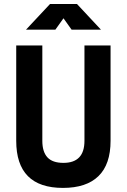

<svg xmlns="http://www.w3.org/2000/svg" viewBox="-20 -918 626 948"><path d="M290.9 9.8Q60.1 9.8 60.1 -222.7V-693.4H189V-222.7Q189 -168.5 214.1 -141.1Q239.3 -113.8 293.2 -113.8Q397 -113.8 397 -222.7V-693.4H525.9V-222.7Q525.9 -106.4 466.1 -48.3Q406.4 9.8 290.9 9.8ZM108.4 -771.5 227.1 -898.4H359.9L478.5 -771.5H333.5L285.2 -839.4H301.8L253.4 -771.5Z"/></svg>

Font: Cascadia Code PL
Style: Regular
Weight: 400
Monospace: yes
Designer: Aaron Bell
Foundry: Saja Typeworks
Version: Version 2102.003